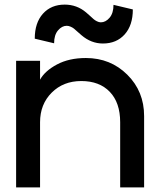

<svg xmlns="http://www.w3.org/2000/svg" viewBox="-20 -814 696 834"><path d="M334 -661Q329 -665 318 -675Q307 -685 301.5 -689.5Q296 -694 287 -698Q278 -702 270 -702Q249 -702 232 -682Q215 -662 215 -626L131 -646Q131 -715 166.5 -754.5Q202 -794 261 -794Q314 -794 354 -760Q360 -755 370.5 -745.5Q381 -736 386.5 -731Q392 -726 401 -721.5Q410 -717 418 -717Q439 -717 456 -737Q473 -757 473 -793L557 -773Q557 -704 521.5 -664.5Q486 -625 427 -625Q376 -625 334 -661ZM50 -550H154V-468Q175 -506 227.5 -534Q280 -562 353 -562Q460 -562 533 -489.5Q606 -417 606 -310V0H502V-283Q502 -368 457 -415Q412 -462 333 -462Q255 -462 204.5 -411.5Q154 -361 154 -283V0H50Z"/></svg>

Font: Edgecutting Lite Medium
Style: Medium
Weight: 500
Designer: RandomMaerks (Nguyen Gia Bao)
Version: Version 1.0